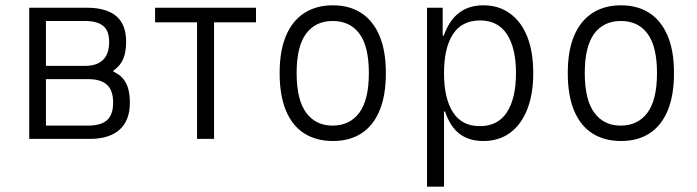

<svg xmlns="http://www.w3.org/2000/svg" viewBox="-20 -523 2623 723"><path d="M90 0V-494H308Q356 -494 389.5 -479.5Q423 -465 439 -436.5Q455 -408 455 -367Q455 -327 444 -301Q433 -275 406 -256L408 -253Q431 -242 444 -226Q457 -210 463 -188Q469 -166 469 -136Q469 -69 430 -34.5Q391 0 319 0ZM153 -50H311Q359 -50 382.5 -70Q406 -90 406 -137Q406 -183 382.5 -204Q359 -225 313 -225H153ZM153 -275H301Q345 -275 368 -297.5Q391 -320 391 -365Q391 -407 368.5 -425.5Q346 -444 299 -444H153Z M722 0V-439H564V-494H944V-439H786V0Z M1234 8Q1171 8 1126 -20.5Q1081 -49 1057 -106Q1033 -163 1033 -248Q1033 -332 1057 -388.5Q1081 -445 1126 -474Q1171 -503 1233 -503Q1296 -503 1340.5 -474Q1385 -445 1409 -388.5Q1433 -332 1433 -248Q1433 -163 1409 -106Q1385 -49 1340.5 -20.5Q1296 8 1234 8ZM1232 -50Q1297 -50 1333 -98.5Q1369 -147 1369 -248Q1369 -348 1333.5 -396Q1298 -444 1233 -444Q1168 -444 1132.5 -396Q1097 -348 1097 -248Q1097 -147 1133 -98.5Q1169 -50 1232 -50Z M1588 180V-494H1647V-389H1651Q1672 -447 1709 -475Q1746 -503 1800 -503Q1859 -503 1901.5 -471.5Q1944 -440 1966 -383.5Q1988 -327 1988 -247Q1988 -169 1965.5 -111.5Q1943 -54 1901 -23Q1859 8 1800 8Q1746 8 1710.5 -19Q1675 -46 1656 -103H1652V180ZM1787 -48Q1855 -48 1889 -100.5Q1923 -153 1923 -248Q1923 -342 1889 -394Q1855 -446 1788 -446Q1719 -446 1685.5 -394Q1652 -342 1652 -248Q1652 -153 1685.5 -100.5Q1719 -48 1787 -48Z M2319 8Q2256 8 2211 -20.5Q2166 -49 2142 -106Q2118 -163 2118 -248Q2118 -332 2142 -388.5Q2166 -445 2211 -474Q2256 -503 2318 -503Q2381 -503 2425.5 -474Q2470 -445 2494 -388.5Q2518 -332 2518 -248Q2518 -163 2494 -106Q2470 -49 2425.5 -20.5Q2381 8 2319 8ZM2317 -50Q2382 -50 2418 -98.5Q2454 -147 2454 -248Q2454 -348 2418.5 -396Q2383 -444 2318 -444Q2253 -444 2217.5 -396Q2182 -348 2182 -248Q2182 -147 2218 -98.5Q2254 -50 2317 -50Z"/></svg>

Font: Nunito Sans 7pt Condensed Light
Style: Regular
Weight: 300
Width: 3
Designer: Vernon Adams
Foundry: Vernon Adams
Version: Version 3.101;gftools[0.9.27]